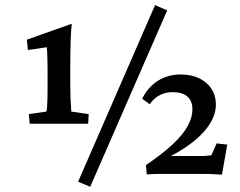

<svg xmlns="http://www.w3.org/2000/svg" viewBox="-20 -673 930 743"><path d="M252 -337.9Q252 -312.5 252.9 -291.5Q253.9 -270.5 254.9 -257.3Q255.9 -244.1 255.9 -241.2L323.2 -231.4L321.3 -194.3H94.7L91.8 -231.4L159.2 -241.2Q161.1 -244.1 162.1 -257.3Q163.1 -270.5 163.6 -291.5Q164.1 -312.5 164.1 -336.9V-407.2Q164.1 -420.9 163.6 -437.5Q163.1 -454.1 162.6 -468.8Q162.1 -483.4 161.1 -490.2L87.9 -479.5L84 -519.5L257.8 -581.1Q254.9 -557.6 253.9 -528.8Q252.9 -500 252.4 -472.2Q252 -444.3 252 -421.9ZM282.2 30.3 580.1 -653.3 627 -632.8 329.1 49.8ZM544.9 -34.2Q609.4 -78.1 648.9 -115.2Q688.5 -152.3 706.5 -185.5Q724.6 -218.8 724.6 -250Q724.6 -282.2 705.1 -299.3Q685.5 -316.4 647.5 -316.4Q621.1 -316.4 598.1 -304.7Q575.2 -293 559.6 -269.5L530.3 -291Q551.8 -335 590.3 -359.9Q628.9 -384.8 678.7 -384.8Q739.3 -384.8 777.3 -353Q815.4 -321.3 815.4 -267.6Q815.4 -214.8 767.6 -161.6Q719.7 -108.4 627.9 -62.5V-69.3H760.7Q774.4 -69.3 781.7 -70.3Q789.1 -71.3 797.9 -72.3L818.4 -118.2L859.4 -113.3L838.9 2.9Q829.1 2 816.9 1.5Q804.7 1 791.5 0.5Q778.3 0 766.6 0Q754.9 0 747.1 0H599.6Q586.9 0 573.7 0.5Q560.5 1 547.9 2Z"/></svg>

Font: Crimson Pro Medium
Style: Regular
Weight: 500
Designer: Jacques Le Bailly
Foundry: Baron von Fonthausen
Version: Version 1.003